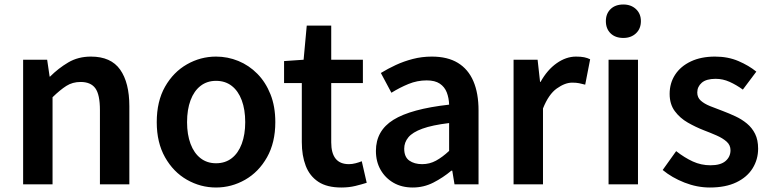

<svg xmlns="http://www.w3.org/2000/svg" viewBox="-20 -821 3430 855"><path d="M83 0V-555H190L201 -480H203Q240 -517 284 -543Q328 -569 385 -569Q474 -569 515 -511Q556 -453 556 -348V0H425V-331Q425 -400 404.5 -428Q384 -456 339 -456Q303 -456 275.5 -438.5Q248 -421 214 -388V0Z M942 14Q873 14 812.5 -20.5Q752 -55 715 -120.5Q678 -186 678 -277Q678 -370 715 -435Q752 -500 812.5 -534.5Q873 -569 942 -569Q994 -569 1041.5 -549.5Q1089 -530 1126 -492.5Q1163 -455 1184.5 -401Q1206 -347 1206 -277Q1206 -186 1169 -120.5Q1132 -55 1071.5 -20.5Q1011 14 942 14ZM942 -94Q983 -94 1012 -116.5Q1041 -139 1056.5 -180.5Q1072 -222 1072 -277Q1072 -333 1056.5 -374.5Q1041 -416 1012 -438.5Q983 -461 942 -461Q902 -461 873 -438.5Q844 -416 828.5 -374.5Q813 -333 813 -277Q813 -222 828.5 -180.5Q844 -139 873 -116.5Q902 -94 942 -94Z M1500 14Q1436 14 1397.5 -11.5Q1359 -37 1341.5 -82.5Q1324 -128 1324 -188V-451H1245V-549L1332 -555L1346 -707H1455V-555H1596V-451H1455V-187Q1455 -139 1474.5 -114.5Q1494 -90 1534 -90Q1548 -90 1563.5 -94Q1579 -98 1591 -103L1613 -7Q1591 0 1562.5 7Q1534 14 1500 14Z M1818 14Q1769 14 1732.5 -7Q1696 -28 1675 -64.5Q1654 -101 1654 -149Q1654 -239 1732 -287.5Q1810 -336 1980 -355Q1979 -385 1969.5 -409.5Q1960 -434 1938.5 -448.5Q1917 -463 1880 -463Q1838 -463 1799 -447Q1760 -431 1723 -408L1676 -496Q1707 -515 1742.5 -531.5Q1778 -548 1818.5 -558.5Q1859 -569 1903 -569Q1973 -569 2019 -541Q2065 -513 2088 -459.5Q2111 -406 2111 -329V0H2004L1994 -61H1990Q1953 -30 1910 -8Q1867 14 1818 14ZM1860 -90Q1893 -90 1921.5 -105.5Q1950 -121 1980 -149V-273Q1905 -264 1861 -248Q1817 -232 1798.5 -209.5Q1780 -187 1780 -159Q1780 -122 1802.5 -106Q1825 -90 1860 -90Z M2267 0V-555H2374L2385 -456H2387Q2417 -510 2459 -539.5Q2501 -569 2545 -569Q2567 -569 2581.5 -566Q2596 -563 2608 -557L2586 -444Q2571 -448 2558.5 -450.5Q2546 -453 2528 -453Q2496 -453 2459.5 -427Q2423 -401 2398 -338V0Z M2690 0V-555H2821V0ZM2756 -652Q2720 -652 2699 -672.5Q2678 -693 2678 -727Q2678 -760 2699 -780.5Q2720 -801 2756 -801Q2790 -801 2812 -780.5Q2834 -760 2834 -727Q2834 -693 2812 -672.5Q2790 -652 2756 -652Z M3141 14Q3084 14 3028 -8Q2972 -30 2931 -64L2991 -148Q3028 -119 3065 -102Q3102 -85 3144 -85Q3189 -85 3211 -104Q3233 -123 3233 -152Q3233 -175 3215.5 -190.5Q3198 -206 3170.5 -218Q3143 -230 3114 -241Q3078 -255 3043 -275Q3008 -295 2985 -326Q2962 -357 2962 -403Q2962 -451 2986.5 -488.5Q3011 -526 3056.5 -547.5Q3102 -569 3164 -569Q3222 -569 3268.5 -549Q3315 -529 3348 -502L3288 -422Q3259 -443 3229 -456.5Q3199 -470 3167 -470Q3125 -470 3105 -452.5Q3085 -435 3085 -409Q3085 -387 3100.5 -373Q3116 -359 3142 -348.5Q3168 -338 3198 -327Q3227 -316 3255 -303Q3283 -290 3306 -271Q3329 -252 3342.5 -225Q3356 -198 3356 -159Q3356 -111 3331.5 -71.5Q3307 -32 3259 -9Q3211 14 3141 14Z"/></svg>

Font: Noto Sans KR SemiBold
Style: Regular
Weight: 600
Designer: Ryoko NISHIZUKA  (kana, bopomofo & ideographs); Paul D. Hunt (Latin, Greek & Cyrillic); Sandoll Communications , Soo-you
Foundry: Adobe
Version: Version 2.004-H2;hotconv 1.0.118;makeotfexe 2.5.65603